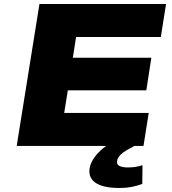

<svg xmlns="http://www.w3.org/2000/svg" viewBox="-20 -725 856 954"><path d="M63 0 176 -705H805L779 -541H358L342 -438H732L707 -276H317L299 -164H719L693 0ZM574 209Q488 209 451 180.5Q414 152 428 99Q441 58 481.5 21Q522 -16 599 -48L648 0Q627 11 609 21.5Q591 32 579 44Q567 56 563 69Q557 90 571.5 98.5Q586 107 616 107Q635 107 651.5 104.5Q668 102 688 96L687 189Q659 199 633 204Q607 209 574 209Z"/></svg>

Font: Nunito Sans 7pt Expanded Black
Style: Italic
Weight: 900
Width: 7
Italic angle: -9°
Designer: Vernon Adams
Foundry: Vernon Adams
Version: Version 3.101;gftools[0.9.27]